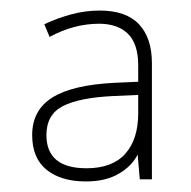

<svg xmlns="http://www.w3.org/2000/svg" viewBox="-20 -742 362 364"><path d="M169 -722Q219 -722 243.5 -696Q268 -670 268 -622V-402H245L241 -449Q230 -427 205 -412.5Q180 -398 143 -398Q96 -398 68.5 -420Q41 -442 41 -486Q41 -533 79 -557Q117 -581 197 -585L242 -587V-618Q242 -659 222.5 -678Q203 -697 168 -697Q120 -697 74 -672L64 -696Q87 -707 114 -714.5Q141 -722 169 -722ZM196 -560Q131 -557 99.5 -541Q68 -525 68 -486Q68 -423 144 -423Q193 -423 217.5 -450.5Q242 -478 242 -527V-562Z"/></svg>

Font: Noto Sans Myanmar UI Thin
Style: Regular
Weight: 100
Designer: Monotype Design Team
Foundry: Monotype Imaging Inc.
Version: Version 2.103; ttfautohint (v1.8.4.7-5d5b)